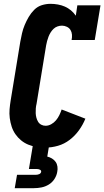

<svg xmlns="http://www.w3.org/2000/svg" viewBox="-20 -763 545 1003"><path d="M218 8Q194 8 171 4.5Q148 1 127.5 -7.5Q107 -16 90 -30Q73 -44 60.5 -62Q48 -80 41 -101.5Q34 -123 31 -146Q28 -169 30 -192.5Q32 -216 36 -240L86 -545Q90 -567 95 -589Q100 -611 109 -632.5Q118 -654 130 -674.5Q142 -695 159 -712Q176 -729 198.5 -736Q221 -743 244 -743Q263 -743 282.5 -739.5Q302 -736 319 -728.5Q336 -721 350.5 -709Q365 -697 376 -681L384 -735H505L475 -554H354Q357 -568 356 -581.5Q355 -595 348.5 -606Q342 -617 329.5 -623Q317 -629 304 -629Q292 -629 280.5 -625Q269 -621 260 -612.5Q251 -604 244.5 -593.5Q238 -583 233.5 -571.5Q229 -560 226 -548.5Q223 -537 221 -526L171 -221Q168 -209 167 -196.5Q166 -184 166.5 -172Q167 -160 170 -148.5Q173 -137 179 -127Q185 -117 195.5 -111.5Q206 -106 218 -106Q233 -106 247.5 -114Q262 -122 272.5 -134.5Q283 -147 290 -161.5Q297 -176 302 -191L426 -143Q413 -111 392.5 -82.5Q372 -54 344 -32.5Q316 -11 283 -1.5Q250 8 218 8ZM57 220 69 150H169Q177 150 185 146.5Q193 143 195 135Q196 127 188.5 123.5Q181 120 174 120H131L151 0H236L227 55Q240 58 251.5 65Q263 72 270.5 82.5Q278 93 280 107Q282 121 279 135Q276 154 264.5 172Q253 190 235 201Q217 212 197 216Q177 220 157 220Z"/></svg>

Font: Iosevka Slab Heavy
Style: Italic
Weight: 900
Italic angle: -9°
Monospace: yes
Designer: Belleve Invis
Foundry: Belleve Invis
Version: Version 11.1.0; ttfautohint (v1.8.3)